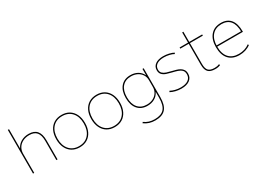

<svg xmlns="http://www.w3.org/2000/svg" viewBox="-10 -1645 3824 2779"><g transform="rotate(-30 1902.0 -255.0)"><path d="M99 0V-730H119V-412H121Q148 -468 202.5 -499Q257 -530 329 -530Q420 -530 464.5 -477.5Q509 -425 509 -320V0H489V-320Q489 -417 450 -463.5Q411 -510 329 -510Q267 -510 219.5 -486Q172 -462 145.5 -419Q119 -376 119 -320V0Z M878 10Q805 10 751 -23Q697 -56 667.5 -117Q638 -178 638 -260Q638 -343 667.5 -403.5Q697 -464 751 -497Q805 -530 878 -530Q952 -530 1005.5 -497Q1059 -464 1088.5 -403.5Q1118 -343 1118 -260Q1118 -178 1088.5 -117Q1059 -56 1005.5 -23Q952 10 878 10ZM878 -10Q980 -10 1039 -77.5Q1098 -145 1098 -260Q1098 -376 1039 -443Q980 -510 878 -510Q776 -510 717 -443Q658 -376 658 -260Q658 -145 717 -77.5Q776 -10 878 -10Z M1463 10Q1390 10 1336 -23Q1282 -56 1252.5 -117Q1223 -178 1223 -260Q1223 -343 1252.5 -403.5Q1282 -464 1336 -497Q1390 -530 1463 -530Q1537 -530 1590.5 -497Q1644 -464 1673.5 -403.5Q1703 -343 1703 -260Q1703 -178 1673.5 -117Q1644 -56 1590.5 -23Q1537 10 1463 10ZM1463 -10Q1565 -10 1624 -77.5Q1683 -145 1683 -260Q1683 -376 1624 -443Q1565 -510 1463 -510Q1361 -510 1302 -443Q1243 -376 1243 -260Q1243 -145 1302 -77.5Q1361 -10 1463 -10Z M2021 220Q1966 220 1921.5 206Q1877 192 1836 162L1848 146Q1886 174 1927.5 187Q1969 200 2021 200Q2130 200 2179 143.5Q2228 87 2228 -40V-134H2226Q2200 -79 2148 -49.5Q2096 -20 2028 -20Q1925 -20 1866.5 -87.5Q1808 -155 1808 -275Q1808 -395 1866.5 -462.5Q1925 -530 2028 -530Q2096 -530 2148 -500.5Q2200 -471 2226 -416H2228V-520H2248V-40Q2248 94 2193.5 157Q2139 220 2021 220ZM2028 -40Q2087 -40 2132 -63Q2177 -86 2202.5 -126.5Q2228 -167 2228 -219V-331Q2228 -384 2202.5 -424Q2177 -464 2132 -487Q2087 -510 2028 -510Q1934 -510 1881 -449Q1828 -388 1828 -275Q1828 -163 1881 -101.5Q1934 -40 2028 -40Z M2577 10Q2528 10 2481 -1.5Q2434 -13 2398 -33L2408 -51Q2442 -32 2486 -21Q2530 -10 2577 -10Q2658 -10 2702.5 -42Q2747 -74 2747 -132Q2747 -177 2722.5 -201Q2698 -225 2659 -238Q2620 -251 2575 -261Q2532 -271 2491 -284.5Q2450 -298 2423.5 -324.5Q2397 -351 2397 -398Q2397 -460 2445.5 -495Q2494 -530 2577 -530Q2624 -530 2672.5 -519Q2721 -508 2751 -490L2741 -472Q2714 -489 2668 -499.5Q2622 -510 2577 -510Q2501 -510 2459 -480.5Q2417 -451 2417 -398Q2417 -359 2440 -337Q2463 -315 2500 -303Q2537 -291 2580 -281Q2613 -273 2646.5 -263.5Q2680 -254 2707 -238Q2734 -222 2750.5 -196.5Q2767 -171 2767 -132Q2767 -65 2716.5 -27.5Q2666 10 2577 10Z M3143 10Q3062 10 3026 -27.5Q2990 -65 2990 -150V-500H2849V-520H2990V-690H3010V-520H3226V-500H3010V-150Q3010 -74 3040 -42Q3070 -10 3143 -10Q3167 -10 3184.5 -13.5Q3202 -17 3221 -25L3229 -7Q3209 2 3189 6Q3169 10 3143 10Z M3548 10Q3432 10 3369 -60Q3306 -130 3306 -260Q3306 -386 3368.5 -458Q3431 -530 3541 -530Q3646 -530 3701 -463Q3756 -396 3756 -268Q3756 -264 3756 -263Q3756 -262 3756 -258H3316V-278H3746L3736 -268Q3736 -388 3686.5 -449Q3637 -510 3541 -510Q3440 -510 3383 -444.5Q3326 -379 3326 -260Q3326 -138 3383.5 -74Q3441 -10 3548 -10Q3599 -10 3644 -24Q3689 -38 3724 -66L3736 -50Q3699 -21 3650.5 -5.5Q3602 10 3548 10Z"/></g></svg>

Font: M PLUS 2 Thin Thin
Style: Regular
Weight: 250
Version: Version 1.001